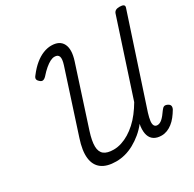

<svg xmlns="http://www.w3.org/2000/svg" viewBox="-208 -1210 1466 1449"><g transform="rotate(-30 524.5 -485.5)"><path d="M404 15Q324 15 279 -18.5Q234 -52 226.5 -117.5Q219 -183 251 -279L424 -812Q439 -859 431.5 -881Q424 -903 394 -903Q376 -903 355.5 -892.5Q335 -882 310.5 -861.5Q286 -841 257 -808Q242 -793 229 -791.5Q216 -790 203 -803Q189 -815 188 -827Q187 -839 200 -854Q235 -900 271 -929.5Q307 -959 343.5 -973.5Q380 -988 414 -988Q487 -988 512.5 -937.5Q538 -887 509 -797L343 -285Q319 -210 320 -163Q321 -116 348.5 -94Q376 -72 432 -72Q466 -72 500.5 -83Q535 -94 568 -114Q601 -134 632.5 -162.5Q664 -191 692 -227.5Q720 -264 744 -305L957 -956Q962 -970 974 -977Q986 -984 1008 -984Q1031 -984 1041.5 -977Q1052 -970 1047 -954L794 -185Q782 -146 779 -120Q776 -94 784 -80.5Q792 -67 810 -67Q831 -67 852 -85.5Q873 -104 901 -145Q913 -162 924.5 -166Q936 -170 953 -162Q970 -154 973.5 -141.5Q977 -129 969 -112Q952 -83 933 -59Q914 -35 892 -18Q870 -1 846.5 8Q823 17 799 17Q760 17 734.5 1Q709 -15 699 -46Q689 -77 694 -122Q695 -127 696 -132.5Q697 -138 698 -143Q669 -106 634 -77Q599 -48 561 -27Q523 -6 483.5 4.5Q444 15 404 15Z"/></g></svg>

Font: Playwrite NO
Style: Regular
Weight: 400
Designer: Veronika Burian, José Scaglione
Foundry: TypeTogether
Version: Version 1.002